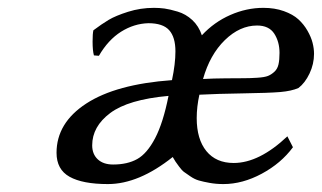

<svg xmlns="http://www.w3.org/2000/svg" viewBox="-20 -459 820 489"><path d="M409.2 -214.8Q306.6 -205.6 260.7 -171.1Q214.8 -136.7 214.8 -88.9Q214.8 -66.4 229 -53.2Q243.2 -40 268.1 -40Q304.7 -40 329.6 -54Q354.5 -67.9 375 -106.9Q395.5 -146 409.2 -214.8ZM497.1 -257.8Q523.9 -259.3 554.2 -259.5Q584.5 -259.8 600.8 -259.8Q617.2 -259.8 635.5 -261Q653.8 -262.2 662.4 -265.6Q670.9 -269 678.7 -276.1Q686.5 -283.2 689.2 -294.7Q691.9 -306.2 691.9 -324.2Q691.9 -352.5 678.5 -373.3Q665 -394 634.8 -394Q590.8 -394 552.7 -356.9Q514.6 -319.8 497.1 -257.8ZM357.9 -399.9Q321.3 -398.9 288.3 -378.2Q255.4 -357.4 231.9 -316.9L219.2 -317.9Q215.8 -330.1 215.8 -353Q215.8 -373 217.8 -381.8Q239.3 -397.9 256.8 -408.4Q274.4 -418.9 306.2 -429Q337.9 -439 372.1 -439Q385.7 -439 398.9 -437.3Q412.1 -435.5 432.6 -429.4Q453.1 -423.3 469.7 -408Q486.3 -392.6 494.1 -369.1Q525.4 -402.8 566.7 -420.9Q607.9 -439 650.9 -439Q679.7 -439 702.9 -430.7Q726.1 -422.4 740 -409.7Q753.9 -397 763.2 -380.6Q772.5 -364.3 776.1 -349.9Q779.8 -335.4 779.8 -321.8Q779.8 -295.9 768.3 -271.7Q756.8 -247.6 740.2 -234.9Q722.7 -227.1 693.6 -224.6Q664.6 -222.2 599.1 -221.2Q533.7 -220.2 487.8 -217.8Q481 -187 481 -158.2Q481 -104.5 505.6 -74.2Q530.3 -43.9 575.2 -43.9Q640.1 -43.9 711.9 -111.8L726.1 -84Q695.8 -43 646.7 -16.6Q597.7 9.8 548.8 9.8Q530.3 9.8 513.9 6.8Q497.6 3.9 486.6 0.7Q475.6 -2.4 464.6 -10Q453.6 -17.6 448.5 -21.2Q443.4 -24.9 436 -34.9Q428.7 -44.9 427.2 -47.1Q425.8 -49.3 419.9 -59.1Q333.5 9.8 254.9 9.8Q190.4 9.8 157.2 -8.8Q124 -27.3 124 -69.8Q124 -146 199.7 -195.3Q275.4 -244.6 418 -254.9Q426.8 -296.4 426.8 -328.1Q426.8 -364.3 410.9 -382.1Q395 -399.9 357.9 -399.9Z"/></svg>

Font: Linear Smooth
Style: Italic
Weight: 400
Designer: Philipp H. Poll, Flanker
Foundry: Philipp H. Poll, reworked by Flanker
Version: Version 1.061 | FøM Fix